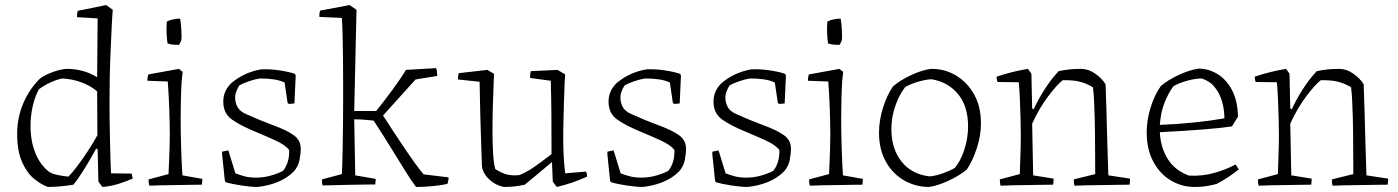

<svg xmlns="http://www.w3.org/2000/svg" viewBox="-20 -732 5540 761"><path d="M170 9Q144 0 115.5 -23Q87 -46 67.5 -89.5Q48 -133 48 -202Q48 -266 72.5 -323Q97 -380 139 -421Q159 -436 192 -447.5Q225 -459 248 -459Q277 -459 307 -451Q337 -443 365 -426L367 -659L285 -664Q285 -677 288 -689L401 -712L427 -693Q425 -674 423 -631Q421 -588 418.5 -533.5Q416 -479 415 -423Q414 -367 414 -322Q414 -295 414.5 -255Q415 -215 416 -172.5Q417 -130 418 -95.5Q419 -61 420 -45L502 -44L506 -24Q483 -14 452 -4Q421 6 386 9L370 -12L367 -140L361 -143Q349 -120 332 -91.5Q315 -63 298.5 -38Q282 -13 271 0Q247 4 220 6.5Q193 9 170 9ZM251 -32Q262 -42 283.5 -70Q305 -98 328 -133Q351 -168 366 -196L365 -370Q339 -392 303 -405.5Q267 -419 227 -421Q206 -417 180.5 -405.5Q155 -394 134 -378Q117 -346 109 -308Q101 -270 101 -234Q101 -172 120.5 -124.5Q140 -77 176 -50Q190 -42 210.5 -38Q231 -34 251 -32Z M572 4Q570 -2 569.5 -8Q569 -14 569 -21L648 -42Q649 -61 650 -88.5Q651 -116 652 -144.5Q653 -173 653 -193Q653 -239 651 -296.5Q649 -354 645 -409L564 -412Q564 -425 568 -437L689 -459L704 -447L700 -411Q698 -377 697 -337.5Q696 -298 696 -264Q696 -207 698 -145Q700 -83 703 -37L782 -23Q782 -18 781.5 -11.5Q781 -5 780 0Q767 0 739 0.5Q711 1 678 1.5Q645 2 616 2.5Q587 3 572 4ZM644 -560Q638 -601 641 -646Q653 -653 667 -655Q674 -657 680.5 -657.5Q687 -658 694 -658Q698 -635 699 -608Q700 -581 699 -575Q699 -572 694.5 -563Q690 -554 689 -554Q683 -554 668 -555Q653 -556 644 -560Z M1000 9Q976 9 938.5 3.5Q901 -2 874 -10L871 -17L860 -124L861 -131L885 -136L913 -45Q931 -38 950 -33Q969 -28 996 -28Q1026 -28 1055 -36.5Q1084 -45 1102 -55Q1128 -88 1126 -138Q1110 -158 1071.5 -175.5Q1033 -193 997 -208Q933 -234 899 -258.5Q865 -283 865 -329Q865 -348 871.5 -365.5Q878 -383 895 -401Q923 -425 953.5 -438.5Q984 -452 1015 -457Q1049 -459 1088.5 -453Q1128 -447 1149 -439L1152 -433L1147 -322L1125 -320L1120 -324L1108 -405Q1089 -414 1064 -417.5Q1039 -421 1010 -421Q990 -418 967 -410Q944 -402 929 -394Q922 -383 917 -370.5Q912 -358 912 -345Q912 -326 921 -308.5Q930 -291 955 -280Q1015 -253 1064.5 -235Q1114 -217 1143 -197Q1172 -177 1172 -143Q1172 -122 1167 -97Q1162 -72 1144 -52Q1117 -25 1079 -10Q1041 5 1000 9Z M1629 9Q1612 -13 1586.5 -54Q1561 -95 1529 -147Q1497 -199 1461 -254Q1445 -256 1424.5 -257.5Q1404 -259 1384 -259L1388 -37L1469 -23Q1469 -11 1467 -1Q1453 -1 1425 -0.5Q1397 0 1364 0.5Q1331 1 1302.5 2Q1274 3 1259 3Q1257 -3 1256.5 -8.5Q1256 -14 1256 -21L1335 -42Q1337 -83 1338 -134.5Q1339 -186 1339.5 -236.5Q1340 -287 1340 -323Q1340 -362 1340 -408.5Q1340 -455 1339.5 -502.5Q1339 -550 1338 -591.5Q1337 -633 1335 -661L1246 -665Q1245 -678 1249 -690L1366 -712L1393 -693L1384 -292H1471Q1503 -332 1535.5 -376Q1568 -420 1589 -455L1709 -462Q1713 -448 1713 -431L1627 -417L1498 -274L1505 -264Q1518 -243 1538.5 -212Q1559 -181 1581.5 -147.5Q1604 -114 1624.5 -85.5Q1645 -57 1659 -41L1758 -29Q1758 -16 1753 -3Q1725 3 1692 6Q1659 9 1629 9Z M1978 9Q1942 2 1916.5 -23.5Q1891 -49 1890 -78Q1889 -113 1887 -166Q1885 -219 1883.5 -281.5Q1882 -344 1881 -408L1795 -417Q1795 -430 1798 -442L1912 -455L1938 -439L1937 -411Q1935 -366 1933.5 -314.5Q1932 -263 1932 -213Q1932 -163 1934.5 -123Q1937 -83 1943 -62Q1967 -46 1989 -40.5Q2011 -35 2038 -38Q2065 -48 2096 -69.5Q2127 -91 2166 -121Q2166 -197 2165.5 -272Q2165 -347 2163 -412L2081 -423Q2081 -429 2081.5 -435.5Q2082 -442 2084 -450L2190 -455L2220 -437L2218 -405Q2214 -306 2212.5 -212.5Q2211 -119 2220 -45L2303 -52Q2307 -42 2307 -32Q2281 -20 2251 -9.5Q2221 1 2187 9L2171 -12L2168 -84V-90Q2138 -65 2112 -43Q2086 -21 2060 0Q2041 4 2022.5 6.5Q2004 9 1978 9Z M2527 9Q2503 9 2465.5 3.5Q2428 -2 2401 -10L2398 -17L2387 -124L2388 -131L2412 -136L2440 -45Q2458 -38 2477 -33Q2496 -28 2523 -28Q2553 -28 2582 -36.5Q2611 -45 2629 -55Q2655 -88 2653 -138Q2637 -158 2598.5 -175.5Q2560 -193 2524 -208Q2460 -234 2426 -258.5Q2392 -283 2392 -329Q2392 -348 2398.5 -365.5Q2405 -383 2422 -401Q2450 -425 2480.5 -438.5Q2511 -452 2542 -457Q2576 -459 2615.5 -453Q2655 -447 2676 -439L2679 -433L2674 -322L2652 -320L2647 -324L2635 -405Q2616 -414 2591 -417.5Q2566 -421 2537 -421Q2517 -418 2494 -410Q2471 -402 2456 -394Q2449 -383 2444 -370.5Q2439 -358 2439 -345Q2439 -326 2448 -308.5Q2457 -291 2482 -280Q2542 -253 2591.5 -235Q2641 -217 2670 -197Q2699 -177 2699 -143Q2699 -122 2694 -97Q2689 -72 2671 -52Q2644 -25 2606 -10Q2568 5 2527 9Z M2943 9Q2919 9 2881.5 3.5Q2844 -2 2817 -10L2814 -17L2803 -124L2804 -131L2828 -136L2856 -45Q2874 -38 2893 -33Q2912 -28 2939 -28Q2969 -28 2998 -36.5Q3027 -45 3045 -55Q3071 -88 3069 -138Q3053 -158 3014.5 -175.5Q2976 -193 2940 -208Q2876 -234 2842 -258.5Q2808 -283 2808 -329Q2808 -348 2814.5 -365.5Q2821 -383 2838 -401Q2866 -425 2896.5 -438.5Q2927 -452 2958 -457Q2992 -459 3031.5 -453Q3071 -447 3092 -439L3095 -433L3090 -322L3068 -320L3063 -324L3051 -405Q3032 -414 3007 -417.5Q2982 -421 2953 -421Q2933 -418 2910 -410Q2887 -402 2872 -394Q2865 -383 2860 -370.5Q2855 -358 2855 -345Q2855 -326 2864 -308.5Q2873 -291 2898 -280Q2958 -253 3007.5 -235Q3057 -217 3086 -197Q3115 -177 3115 -143Q3115 -122 3110 -97Q3105 -72 3087 -52Q3060 -25 3022 -10Q2984 5 2943 9Z M3190 4Q3188 -2 3187.5 -8Q3187 -14 3187 -21L3266 -42Q3267 -61 3268 -88.5Q3269 -116 3270 -144.5Q3271 -173 3271 -193Q3271 -239 3269 -296.5Q3267 -354 3263 -409L3182 -412Q3182 -425 3186 -437L3307 -459L3322 -447L3318 -411Q3316 -377 3315 -337.5Q3314 -298 3314 -264Q3314 -207 3316 -145Q3318 -83 3321 -37L3400 -23Q3400 -18 3399.5 -11.5Q3399 -5 3398 0Q3385 0 3357 0.5Q3329 1 3296 1.5Q3263 2 3234 2.5Q3205 3 3190 4ZM3262 -560Q3256 -601 3259 -646Q3271 -653 3285 -655Q3292 -657 3298.5 -657.5Q3305 -658 3312 -658Q3316 -635 3317 -608Q3318 -581 3317 -575Q3317 -572 3312.5 -563Q3308 -554 3307 -554Q3301 -554 3286 -555Q3271 -556 3262 -560Z M3663 9Q3609 9 3563.5 -17Q3518 -43 3491 -91.5Q3464 -140 3464 -206Q3464 -254 3479.5 -304Q3495 -354 3519 -389Q3546 -413 3589.5 -433.5Q3633 -454 3669 -459Q3723 -460 3768 -433.5Q3813 -407 3840.5 -358.5Q3868 -310 3868 -243Q3868 -194 3851.5 -144Q3835 -94 3812 -60Q3783 -36 3740 -16Q3697 4 3663 9ZM3663 -33Q3686 -34 3715.5 -44.5Q3745 -55 3764 -66Q3787 -93 3802 -138.5Q3817 -184 3817 -231Q3817 -312 3776.5 -360Q3736 -408 3671 -418Q3645 -416 3617 -407.5Q3589 -399 3568 -387Q3544 -357 3528.5 -312Q3513 -267 3513 -221Q3513 -143 3552.5 -92.5Q3592 -42 3663 -33Z M3946 4Q3944 -2 3943.5 -8.5Q3943 -15 3943 -21L4022 -42Q4023 -78 4024.5 -118.5Q4026 -159 4026 -197Q4026 -225 4025 -261.5Q4024 -298 4022.5 -336Q4021 -374 4018 -406L3934 -407Q3930 -416 3930 -428Q3959 -438 3991 -446Q4023 -454 4054 -459L4068 -440L4071 -302L4077 -299Q4095 -338 4120.5 -378Q4146 -418 4176 -450Q4217 -459 4263 -459Q4294 -459 4321 -440Q4348 -421 4362 -398Q4364 -353 4365.5 -291Q4367 -229 4369 -162.5Q4371 -96 4373 -37L4459 -24Q4459 -11 4457 0Q4443 0 4413.5 0.5Q4384 1 4349 1.5Q4314 2 4284 2.5Q4254 3 4239 4Q4237 -2 4236.5 -8Q4236 -14 4236 -21L4321 -42L4320 -205Q4320 -228 4319 -262.5Q4318 -297 4316.5 -331Q4315 -365 4312 -386Q4284 -403 4256.5 -409Q4229 -415 4192 -414Q4168 -395 4133.5 -349Q4099 -303 4071 -242L4075 -37L4156 -24Q4156 -12 4154 0Q4140 0 4112 0.5Q4084 1 4051 1.5Q4018 2 3989.5 2.5Q3961 3 3946 4Z M4714 9Q4663 9 4619.5 -17.5Q4576 -44 4550.5 -92.5Q4525 -141 4525 -208Q4525 -256 4540.5 -306Q4556 -356 4581 -391Q4609 -415 4652 -435Q4695 -455 4731 -460Q4769 -460 4804 -439.5Q4839 -419 4862 -377Q4885 -335 4887 -270L4863 -231Q4824 -225 4750 -219Q4676 -213 4577 -208Q4580 -148 4608 -102.5Q4636 -57 4692 -36Q4746 -33 4794 -47Q4842 -61 4877 -80L4890 -61Q4872 -46 4848 -30Q4824 -14 4802 -3Q4792 0 4768.5 4.5Q4745 9 4714 9ZM4577 -237Q4651 -240 4717 -247Q4783 -254 4833 -263Q4833 -296 4824 -328.5Q4815 -361 4795 -386Q4775 -411 4743 -421Q4717 -421 4683.5 -411.5Q4650 -402 4631 -390Q4613 -367 4597 -328.5Q4581 -290 4577 -237Z M4969 4Q4967 -2 4966.5 -8.5Q4966 -15 4966 -21L5045 -42Q5046 -78 5047.5 -118.5Q5049 -159 5049 -197Q5049 -225 5048 -261.5Q5047 -298 5045.5 -336Q5044 -374 5041 -406L4957 -407Q4953 -416 4953 -428Q4982 -438 5014 -446Q5046 -454 5077 -459L5091 -440L5094 -302L5100 -299Q5118 -338 5143.5 -378Q5169 -418 5199 -450Q5240 -459 5286 -459Q5317 -459 5344 -440Q5371 -421 5385 -398Q5387 -353 5388.5 -291Q5390 -229 5392 -162.5Q5394 -96 5396 -37L5482 -24Q5482 -11 5480 0Q5466 0 5436.5 0.5Q5407 1 5372 1.5Q5337 2 5307 2.5Q5277 3 5262 4Q5260 -2 5259.5 -8Q5259 -14 5259 -21L5344 -42L5343 -205Q5343 -228 5342 -262.5Q5341 -297 5339.5 -331Q5338 -365 5335 -386Q5307 -403 5279.5 -409Q5252 -415 5215 -414Q5191 -395 5156.5 -349Q5122 -303 5094 -242L5098 -37L5179 -24Q5179 -12 5177 0Q5163 0 5135 0.5Q5107 1 5074 1.5Q5041 2 5012.5 2.5Q4984 3 4969 4Z"/></svg>

Font: Labrada Light
Style: Regular
Weight: 300
Designer: Mercedes Jáuregui
Foundry: Omnibus-Type Team
Version: Version 1.000; ttfautohint (v1.8.4.7-5d5b)